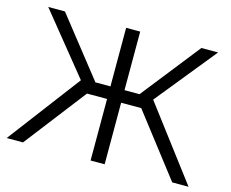

<svg xmlns="http://www.w3.org/2000/svg" viewBox="-97 -828 1161 965"><g transform="rotate(15 483.0 -345.0)"><path d="M41 -690.4H127.9L368.2 -385.7H446.3V-690.4H519.5V-385.7H597.7L837.9 -690.4H924.8L670.9 -377L956.1 0H871.1L624 -320.3H519.5V0H446.3V-320.3H341.8L94.7 0H9.8L294.9 -377Z"/></g></svg>

Font: Dinish
Style: Regular
Weight: 400
Designer: Bert Driehuis
Foundry: Playbeing
Version: Version 3.006; git-39231f3c-release